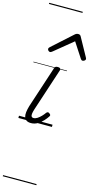

<svg xmlns="http://www.w3.org/2000/svg" viewBox="-218 -1087 871 1664"><g transform="rotate(15 217.0 -255.0)"><path d="M116 15Q91 15 76 5.5Q61 -4 55 -22.5Q49 -41 52 -66Q55 -91 64 -122L186 -494Q190 -506 196 -510.5Q202 -515 217 -515Q231 -515 237.5 -509Q244 -503 241 -493L114 -106Q106 -81 104.5 -64.5Q103 -48 108.5 -40.5Q114 -33 126 -33Q143 -33 160 -44Q177 -55 193 -71.5Q209 -88 220 -104Q226 -112 233.5 -113.5Q241 -115 249 -108Q259 -101 260 -95Q261 -89 256 -82Q244 -63 223.5 -40.5Q203 -18 175.5 -1.5Q148 15 116 15ZM116 -623Q108 -623 101 -630Q94 -637 94 -645Q94 -650 96.5 -654Q99 -658 103 -662L284 -825Q292 -832 299 -834.5Q306 -837 314 -837Q321 -837 327.5 -834Q334 -831 338 -823L428 -660Q431 -655 432.5 -651Q434 -647 434 -644Q434 -635 425 -629Q416 -623 409 -623Q403 -623 398.5 -626Q394 -629 391 -634L303 -769L138 -634Q131 -629 126.5 -626Q122 -623 116 -623ZM0 513H301V523H0ZM0 -20H301V0H0ZM0 -505H301V-500H0ZM0 -1033H301V-1023H0Z"/></g></svg>

Font: Playwrite IN Guides
Style: Regular
Weight: 400
Designer: Veronika Burian, José Scaglione
Foundry: TypeTogether
Version: Version 1.003